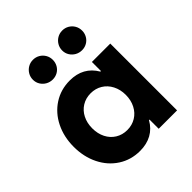

<svg xmlns="http://www.w3.org/2000/svg" viewBox="-202 -872 1024 1024"><g transform="rotate(-45 310.0 -360.0)"><path d="M426.8 -252Q426.8 -292 410.4 -323.7Q394 -355.5 365.2 -373Q336.4 -390.6 299.8 -390.6Q263.2 -390.6 234.4 -372.8Q205.6 -355 189.7 -323.5Q173.8 -292 173.8 -252Q173.8 -211.9 189.7 -180.4Q205.6 -148.9 234.4 -131.1Q263.2 -113.3 299.8 -113.3Q336.4 -113.3 365.2 -130.9Q394 -148.4 410.4 -180.2Q426.8 -211.9 426.8 -252ZM422.9 0V-69.3H418.9Q395.5 -27.8 357.7 -7.1Q319.8 13.7 269.5 13.7Q201.7 13.7 147.9 -21Q94.2 -55.7 64.2 -116.2Q34.2 -176.8 34.2 -252Q34.2 -327.1 64.2 -387.7Q94.2 -448.2 147.9 -482.9Q201.7 -517.6 269.5 -517.6Q370.6 -517.6 418.5 -435.5H422.9V-503.9H561.5V0ZM133.3 -659.2Q133.3 -680.2 143.6 -697.3Q153.8 -714.4 170.9 -724.4Q188 -734.4 208.5 -734.4Q229.5 -734.4 246.6 -724.4Q263.7 -714.4 273.7 -697.3Q283.7 -680.2 283.7 -659.2Q283.7 -638.7 273.9 -621.6Q264.2 -604.5 247.1 -594.7Q230 -585 209.5 -585Q189 -585 171.6 -594.7Q154.3 -604.5 143.8 -621.3Q133.3 -638.2 133.3 -659.2ZM354 -659.2Q354 -680.2 364.3 -697.3Q374.5 -714.4 391.6 -724.4Q408.7 -734.4 429.2 -734.4Q450.2 -734.4 467.3 -724.4Q484.4 -714.4 494.4 -697.3Q504.4 -680.2 504.4 -659.2Q504.4 -638.7 494.6 -621.6Q484.9 -604.5 467.8 -594.7Q450.7 -585 430.2 -585Q409.7 -585 392.3 -594.7Q375 -604.5 364.5 -621.3Q354 -638.2 354 -659.2Z"/></g></svg>

Font: Wanted Sans
Style: Bold
Weight: 700
Designer: Original Design by Kil Hyung-jin and Kang Hanbin, Wanted Lab, Inc; Hangeul from Source Han Sans by Jang Soo-young and Ka
Foundry: Wanted Lab, Inc.
Version: Version 1.000